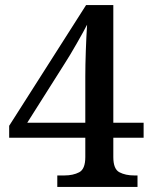

<svg xmlns="http://www.w3.org/2000/svg" viewBox="-20 -734 599 754"><path d="M205 0V-45H233Q267 -45 291 -57.5Q315 -70 315 -117V-193H16V-240L318 -714H425V-252H544V-193H425V-117Q425 -70 449 -57.5Q473 -45 507 -45H520V0ZM87 -252H315V-434Q315 -478 317 -534.5Q319 -591 322 -637Q317 -627 306 -607Q295 -587 281.5 -563.5Q268 -540 255.5 -519Q243 -498 235 -486Z"/></svg>

Font: Noto Serif NP Hmong Medium
Style: Regular
Weight: 500
Designer: Dalton Maag Ltd
Foundry: Dalton Maag Ltd
Version: Version 1.001; ttfautohint (v1.8.4.7-5d5b)